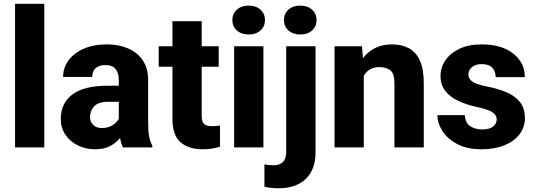

<svg xmlns="http://www.w3.org/2000/svg" viewBox="-20 -770 2796 1003"><path d="M211.4 -750V0H58.6V-750Z M622.1 0Q612.8 -19 607.4 -48.8Q586.9 -24.4 555.7 -7.3Q524.4 9.8 476.6 9.8Q427.2 9.8 386.5 -10.5Q345.7 -30.8 321.5 -66.4Q297.4 -102.1 297.4 -148.4Q297.4 -231 358.2 -276.6Q418.9 -322.3 543.5 -322.3H600.6V-352.5Q600.6 -388.2 584 -409.2Q567.4 -430.2 529.8 -430.2Q498 -430.2 480 -414.1Q461.9 -397.9 461.9 -368.2H309.6Q309.6 -415.5 337.6 -454.1Q365.7 -492.7 417.2 -515.4Q468.8 -538.1 538.1 -538.1Q600.1 -538.1 648.7 -517.3Q697.3 -496.6 725.6 -455.1Q753.9 -413.6 753.9 -351.6V-130.4Q753.9 -83 759.5 -55.7Q765.1 -28.3 775.9 -8.3V0ZM511.2 -101.1Q544.9 -101.1 567.9 -116Q590.8 -130.9 600.6 -149.4V-238.3H544.9Q493.7 -238.3 471.9 -214.6Q450.2 -190.9 450.2 -157.7Q450.2 -133.3 467.3 -117.2Q484.4 -101.1 511.2 -101.1Z M1122.6 -528.3V-421.4H1033.7V-165.5Q1033.7 -132.8 1046.4 -121.8Q1059.1 -110.8 1087.9 -110.8Q1101.6 -110.8 1111.6 -111.8Q1121.6 -112.8 1129.4 -114.3V-3.9Q1109.9 2.4 1087.9 6.1Q1065.9 9.8 1040 9.8Q965.3 9.8 923.1 -26.9Q880.9 -63.5 880.9 -148.4V-421.4H809.1V-528.3H880.9V-659.2H1033.7V-528.3Z M1193.8 -665Q1193.8 -698.2 1217.3 -719.5Q1240.7 -740.7 1278.8 -740.7Q1317.4 -740.7 1340.8 -719.5Q1364.3 -698.2 1364.3 -665Q1364.3 -632.3 1340.8 -611.1Q1317.4 -589.8 1278.8 -589.8Q1240.7 -589.8 1217.3 -611.1Q1193.8 -632.3 1193.8 -665ZM1356 -528.3V0H1203.1V-528.3Z M1463.4 -665Q1463.4 -698.2 1486.8 -719.5Q1510.3 -740.7 1548.8 -740.7Q1586.9 -740.7 1610.4 -719.5Q1633.8 -698.2 1633.8 -665Q1633.8 -632.3 1610.4 -611.1Q1586.9 -589.8 1548.8 -589.8Q1510.3 -589.8 1486.8 -611.1Q1463.4 -632.3 1463.4 -665ZM1475.1 -528.3H1628.4V24.4Q1628.4 115.7 1577.4 164.6Q1526.4 213.4 1436 213.4Q1416.5 213.4 1398.9 211.7Q1381.3 210 1361.3 205.1V88.9Q1373.5 90.8 1384.5 92Q1395.5 93.3 1407.7 93.3Q1475.1 93.3 1475.1 24.4Z M1960.9 -419.4Q1932.1 -419.4 1912.4 -407.2Q1892.6 -395 1880.4 -374V0H1727.5V-528.3H1871.1L1876 -466.3Q1932.1 -538.1 2027.3 -538.1Q2077.1 -538.1 2114.5 -518.8Q2151.9 -499.5 2172.9 -455.1Q2193.8 -410.6 2193.8 -335V0H2040.5V-335.4Q2040.5 -385.3 2019.8 -402.3Q1999 -419.4 1960.9 -419.4Z M2574.7 -147Q2574.7 -168.5 2553.2 -183.3Q2531.7 -198.2 2468.3 -211.9Q2415.5 -223.1 2373 -243.4Q2330.6 -263.7 2305.9 -295.4Q2281.2 -327.1 2281.2 -373Q2281.2 -417.5 2306.6 -454.8Q2332 -492.2 2380.1 -515.1Q2428.2 -538.1 2495.6 -538.1Q2600.6 -538.1 2661.1 -490.2Q2721.7 -442.4 2721.7 -367.2H2569.3Q2569.3 -397.5 2551.8 -416.3Q2534.2 -435.1 2495.1 -435.1Q2464.8 -435.1 2445.8 -419.7Q2426.8 -404.3 2426.8 -380.4Q2426.8 -357.9 2448 -343.5Q2469.2 -329.1 2520.5 -318.8Q2575.7 -308.6 2621.3 -290Q2667 -271.5 2694.6 -238.8Q2722.2 -206.1 2722.2 -152.3Q2722.2 -106 2694.3 -69.1Q2666.5 -32.2 2615.7 -11.2Q2564.9 9.8 2495.6 9.8Q2420.9 9.8 2369.4 -17.1Q2317.9 -43.9 2291.5 -85Q2265.1 -126 2265.1 -168.5H2408.2Q2410.2 -128.4 2436 -111.1Q2461.9 -93.8 2499 -93.8Q2536.1 -93.8 2555.4 -108.6Q2574.7 -123.5 2574.7 -147Z"/></svg>

Font: Vazirmatn RD ExtraBold
Style: Regular
Weight: 800
Designer: Saber Rastikerdar
Foundry: Saber Rastikerdar
Version: Version 32.102